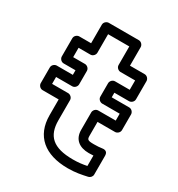

<svg xmlns="http://www.w3.org/2000/svg" viewBox="-171 -794 872 941"><g transform="rotate(30 264.5 -324.0)"><path d="M352 -15C239 -15 195 -58 195 -146V-260C195 -275 181 -285 170 -285H79V-324H170C185 -324 195 -338 195 -349V-425C195 -440 181 -450 170 -450H103V-503H170C185 -503 195 -517 195 -528V-633H315V-528C315 -513 329 -503 340 -503H423V-450H340C325 -450 315 -436 315 -425V-349C315 -334 329 -324 340 -324H439V-285H340C325 -285 315 -271 315 -260V-161C315 -108 350 -81 404 -81C413 -81 422 -82 430 -82V-23C405 -18 383 -15 352 -15ZM352 35C396 35 428 28 460 21C470 19 480 9 480 -3V-110C480 -138 456 -135 450 -134C438 -132 422 -131 404 -131C366 -131 365 -136 365 -161V-235H464C475 -235 489 -245 489 -260V-349C489 -360 479 -374 464 -374H365V-400H448C459 -400 473 -410 473 -425V-528C473 -539 463 -553 448 -553H365V-658C365 -669 355 -683 340 -683H170C159 -683 145 -673 145 -658V-553H78C67 -553 53 -543 53 -528V-425C53 -414 63 -400 78 -400H145V-374H54C43 -374 29 -364 29 -349V-260C29 -249 39 -235 54 -235H145V-146C145 -29 221 35 352 35Z"/></g></svg>

Font: Asimov
Style: XWidOu
Weight: 500
Designer: Google
Version: Version 2.000980; 2014